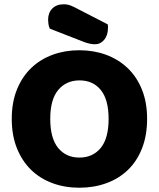

<svg xmlns="http://www.w3.org/2000/svg" viewBox="-20 -860 743 898"><path d="M35 -304Q35 -382 59.5 -442Q84 -502 126.5 -542.5Q169 -583 226.5 -604Q284 -625 351 -625Q418 -625 475.5 -604Q533 -583 576 -542.5Q619 -502 643.5 -442Q668 -382 668 -304Q668 -226 644 -165.5Q620 -105 577.5 -64.5Q535 -24 477 -3Q419 18 351 18Q283 18 225 -3.5Q167 -25 125 -66Q83 -107 59 -167Q35 -227 35 -304ZM215 -304Q215 -213 252 -168Q289 -123 351 -123Q414 -123 451 -168Q488 -213 488 -304Q488 -394 451.5 -439Q415 -484 352 -484Q290 -484 252.5 -439.5Q215 -395 215 -304ZM213 -726Q208 -737 206.5 -748Q205 -759 205 -768Q205 -800 224.5 -820Q244 -840 278 -840Q296 -840 312 -833.5Q328 -827 348 -816L484 -746Q485 -742 485 -738Q485 -734 485 -730Q485 -695 467.5 -674Q450 -653 424 -653Q399 -653 367 -666Z"/></svg>

Font: Baloo Chettan
Style: Regular
Weight: 400
Designer: Maithili Shingre and Ek Type
Foundry: Ek Type
Version: Version 1.443;PS 1.000;hotconv 16.6.51;makeotf.lib2.5.65220;